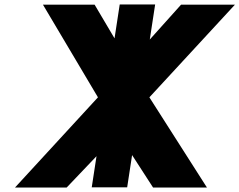

<svg xmlns="http://www.w3.org/2000/svg" viewBox="-20 -846 1080 866"><path d="M913.5 0 653.8 -407 1039.7 -825H796.7L655.6 -667.7L679.8 -826H520L496.6 -673L406.7 -825H173.7L421.8 -407L47.5 0H280.5L415.3 -141.5L393.8 -1H553.6L575.8 -146.5L670.5 0Z"/></svg>

Font: Sztylet
Style: BdObl
Weight: 700
Foundry: Cannot Into Space Fonts, PlusOne Fonts
Version: Version 0.12